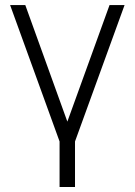

<svg xmlns="http://www.w3.org/2000/svg" viewBox="-20 -560 533 760"><path d="M215.8 180.2V0L20 -540H80.1L246.6 -78.6L413.6 -540H473.1L276.9 0V180.2Z"/></svg>

Font: Manrope Light
Style: Regular
Weight: 300
Designer: Mikhail Sharanda
Foundry: Mikhail Sharanda
Version: Version 4.505;FEAKit 1.0